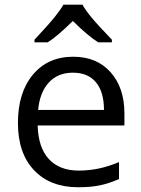

<svg xmlns="http://www.w3.org/2000/svg" viewBox="-20 -786 601 816"><path d="M312 9.8Q193.4 9.8 124.8 -62.5Q56.2 -134.8 56.2 -263.2Q56.2 -392.6 119.9 -468.8Q183.6 -544.9 291 -544.9Q391.6 -544.9 450.2 -478.8Q508.8 -412.6 508.8 -304.2V-252.9H140.1Q142.6 -158.7 187.7 -109.9Q232.9 -61 314.9 -61Q401.4 -61 485.8 -97.2V-24.9Q442.9 -6.3 404.5 1.7Q366.2 9.8 312 9.8ZM290 -477.1Q225.6 -477.1 187.3 -435.1Q148.9 -393.1 142.1 -318.8H421.9Q421.9 -395.5 387.7 -436.3Q353.5 -477.1 290 -477.1ZM126.5 -617.2Q188.5 -683.6 213.4 -714.8Q238.3 -746.1 249.5 -766.1H330.6Q341.3 -745.6 367.9 -713.1Q394.5 -680.7 455.6 -617.2V-606H397.5Q354.5 -632.8 289.6 -696.8Q223.1 -631.3 182.6 -606H126.5Z"/></svg>

Font: f02075841
Style: Regular
Weight: 400
Foundry: Ascender Corporation
Version: Version 1.10